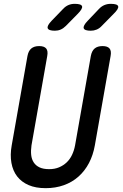

<svg xmlns="http://www.w3.org/2000/svg" viewBox="-20 -970 640 1000"><path d="M123 -678Q128 -705 143 -717.5Q158 -730 184 -730Q210 -730 220.5 -717.5Q231 -705 226 -678L144 -213Q140 -185 142.5 -162.5Q145 -140 156 -123.5Q167 -107 186.5 -98Q206 -89 236 -89Q265 -89 287.5 -98.5Q310 -108 327 -124Q344 -140 355 -163Q366 -186 371 -213L453 -678Q458 -705 473 -717.5Q488 -730 514 -730Q540 -730 550.5 -717.5Q561 -705 556 -678L474 -213Q465 -162 443.5 -121Q422 -80 389 -50.5Q356 -21 312.5 -5.5Q269 10 218 10Q166 10 129 -6Q92 -22 69.5 -51Q47 -80 39.5 -121.5Q32 -163 41 -213ZM453 -810Q420 -810 416 -823Q412 -836 437 -862L495 -923Q508 -937 523.5 -943.5Q539 -950 557 -950Q592 -950 595.5 -937Q599 -924 571 -897L510 -835Q498 -822 483.5 -816Q469 -810 453 -810ZM266 -810Q233 -810 228.5 -823Q224 -836 249 -862L308 -923Q321 -937 336 -943.5Q351 -950 369 -950Q404 -950 407.5 -937Q411 -924 384 -897L323 -835Q310 -822 296 -816Q282 -810 266 -810Z"/></svg>

Font: Maple Mono Medium
Style: Italic
Weight: 500
Italic angle: -10°
Monospace: yes
Designer: subframe7536
Version: Version 7.000